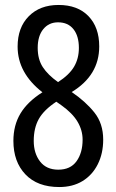

<svg xmlns="http://www.w3.org/2000/svg" viewBox="-20 -744 469 774"><path d="M216 -724Q293 -724 336.5 -679Q380 -634 380 -557Q380 -440 269 -373Q325 -335 360.5 -290.5Q396 -246 396 -181Q396 -125 374 -81.5Q352 -38 312.5 -14Q273 10 219 10Q131 10 82.5 -41Q34 -92 34 -176Q34 -239 62.5 -286.5Q91 -334 151 -372Q51 -450 51 -556Q51 -633 96 -678.5Q141 -724 216 -724ZM214 -654Q177 -654 154.5 -626.5Q132 -599 132 -551Q132 -505 152.5 -473.5Q173 -442 214 -413Q259 -442 278.5 -475Q298 -508 298 -551Q298 -599 276 -626.5Q254 -654 214 -654ZM116 -176Q116 -126 141.5 -93Q167 -60 215 -60Q264 -60 288.5 -94Q313 -128 313 -181Q313 -219 292.5 -253.5Q272 -288 227 -320L207 -334Q157 -301 136.5 -264.5Q116 -228 116 -176Z"/></svg>

Font: Noto Sans Khmer UI ExtraCondensed
Style: Regular
Weight: 400
Width: 2
Designer: Danh Hong and the Monotype Design Team
Foundry: Monotype Imaging Inc.
Version: Version 2.002; ttfautohint (v1.8.4.7-5d5b)